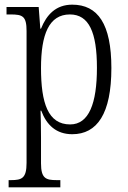

<svg xmlns="http://www.w3.org/2000/svg" viewBox="-20 -566 548 824"><path d="M17 238H239V207H223C177 207 156 200 156 135V25C156 -22 155 -64 154 -91H157C180 -29 222 10 290 10C397 10 458 -78 458 -274C458 -463 400 -546 290 -546C220 -546 180 -503 156 -443H153L146 -536H8V-504H25C77 -504 94 -497 94 -433V133C94 199 74 207 27 207H17ZM281 -32C186 -32 156 -124 156 -274C156 -418 190 -504 280 -504C362 -504 396 -427 396 -275C396 -123 362 -32 281 -32Z"/></svg>

Font: Noto Serif Thai Condensed Light
Style: Regular
Weight: 300
Width: 3
Designer: Monotype Design Team
Foundry: Monotype Imaging Inc.
Version: Version 2.002